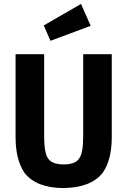

<svg xmlns="http://www.w3.org/2000/svg" viewBox="-20 -942 646 974"><path d="M59 -246V-667H204V-251Q204 -165 224 -138Q244 -108 303.5 -108Q363 -108 382 -139Q402 -165 402 -251V-667H547V-246Q547 -130 500 -64Q440 10 303 12Q166 12 105 -64Q59 -131 59 -246ZM440 -811 236 -735 202 -813 391 -922Z"/></svg>

Font: Rambla
Style: Bold
Weight: 700
Designer: Martin Sommaruga
Foundry: Martin Sommaruga
Version: Version 1.001